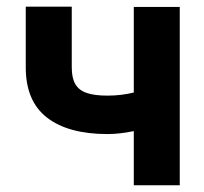

<svg xmlns="http://www.w3.org/2000/svg" viewBox="-20 -551 608 571"><path d="M514.6 0H377.9V-161.1Q335.4 -152.3 299.8 -152.3Q183.1 -152.3 119.9 -201.2Q56.6 -250 56.6 -350.6V-531.2H193.4V-350.6Q193.4 -319.3 203.9 -301Q214.4 -282.7 237.5 -274.7Q260.7 -266.6 299.8 -266.6Q340.3 -266.6 377.9 -275.9V-530.3H514.6Z"/></svg>

Font: Pretendard
Style: Bold
Weight: 700
Designer: Base glyphs from Inter by Rasmus Andersson; Hangeul glyphs from Noto Sans CJK(Source Han Sans) by Jang Soo-young and Kan
Foundry: Kil Hyung-jin
Version: Version 1.309